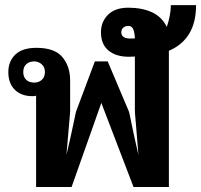

<svg xmlns="http://www.w3.org/2000/svg" viewBox="-20 -746 802 766"><path d="M518.1 -592.8Q517.6 -611.8 512.5 -627.2Q507.3 -642.6 491.7 -642.6Q480 -642.6 471.9 -635.7Q463.9 -628.9 463.9 -616.2Q463.9 -605.5 472.7 -598.9Q481.4 -592.3 499 -592.3Q508.3 -592.3 518.1 -592.8ZM72.8 -458.5Q72.8 -439 84.5 -427.7Q96.2 -416.5 116.7 -416.5Q134.8 -416.5 147 -427.7Q159.2 -439 159.2 -459Q159.2 -478.5 146.2 -489.7Q133.3 -501 116.7 -501Q97.2 -501 85 -490Q72.8 -479 72.8 -458.5ZM653.8 -543.5V0H512.7L384.3 -335.4L265.6 0H124V-364.3Q121.6 -363.3 117.7 -362.8Q113.8 -362.3 109.9 -362.3Q64.9 -362.3 39.1 -387.9Q13.2 -413.6 13.2 -458.5Q13.2 -501 41 -528.1Q68.8 -555.2 125.5 -555.2Q197.8 -555.2 228.8 -518.3Q259.8 -481.4 259.8 -425.3V-304.2Q259.8 -296.4 255.9 -253.7Q252 -210.9 245.1 -127.9Q264.6 -210.9 273.2 -253.4Q281.7 -295.9 283.2 -300.3L358.4 -501H409.7L494.6 -300.3Q496.1 -296.4 504.6 -253.7Q513.2 -210.9 532.2 -127.9Q525.9 -211.4 522 -253.9Q518.1 -296.4 518.1 -304.2V-520.5Q506.8 -520 494.6 -519.5Q442.9 -519.5 412.8 -544.4Q382.8 -569.3 382.8 -617.2Q382.8 -659.2 411.1 -687.3Q439.5 -715.3 491.7 -715.3Q546.4 -715.3 585.9 -697.3Q625.5 -679.2 645.5 -638.7Q652.8 -660.6 657.2 -682.6Q661.6 -704.6 661.6 -725.6H762.2Q762.2 -656.2 734.6 -611.1Q707 -565.9 653.8 -543.5Z"/></svg>

Font: Roboto Web
Style: Bold
Weight: 700
Designer: Google
Version: Version 1.200310; 2013